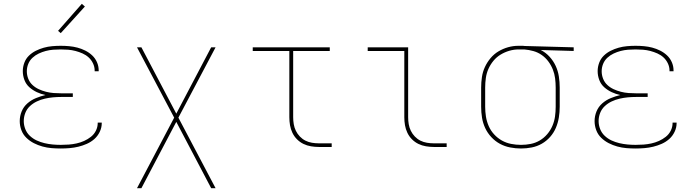

<svg xmlns="http://www.w3.org/2000/svg" viewBox="-20 -767 3640 1002"><path d="M297 8Q273 8 249 6Q225 4 201.5 -2.5Q178 -9 156.5 -20Q135 -31 117.5 -48Q100 -65 91.5 -88Q83 -111 83 -135Q83 -161 93 -185.5Q103 -210 123 -227.5Q143 -245 167.5 -255Q192 -265 217 -271Q194 -276 172.5 -286Q151 -296 133.5 -311.5Q116 -327 107.5 -349.5Q99 -372 99 -396Q99 -418 107 -439.5Q115 -461 131 -476.5Q147 -492 167 -502Q187 -512 208.5 -518Q230 -524 252.5 -526Q275 -528 297 -528Q319 -528 341 -526Q363 -524 384 -518.5Q405 -513 425 -503Q445 -493 461 -478Q477 -463 486 -442.5Q495 -422 495 -400Q495 -398 495 -397Q495 -396 495 -395H474Q474 -396 474 -397Q474 -398 474 -399Q474 -418 465.5 -436Q457 -454 443 -467Q429 -480 411 -488Q393 -496 374 -501Q355 -506 335.5 -507.5Q316 -509 297 -509Q277 -509 257.5 -507.5Q238 -506 219 -501Q200 -496 182 -487.5Q164 -479 149.5 -465.5Q135 -452 127.5 -433.5Q120 -415 120 -395Q120 -375 127.5 -356Q135 -337 149.5 -323.5Q164 -310 182.5 -301.5Q201 -293 220.5 -288Q240 -283 260 -281.5Q280 -280 300 -280H360V-261H300Q278 -261 256.5 -259Q235 -257 213.5 -252Q192 -247 172 -237.5Q152 -228 136 -213Q120 -198 112 -177.5Q104 -157 104 -135Q104 -114 112 -93.5Q120 -73 136 -58Q152 -43 171.5 -34Q191 -25 212 -20Q233 -15 254.5 -13Q276 -11 297 -11Q318 -11 338.5 -12.5Q359 -14 379.5 -18.5Q400 -23 419 -31.5Q438 -40 454.5 -53Q471 -66 480.5 -85Q490 -104 490 -125Q490 -125 490 -125.5Q490 -126 490 -127H511Q511 -126 511 -125.5Q511 -125 511 -124Q511 -101 500.5 -79Q490 -57 472.5 -41.5Q455 -26 433.5 -16.5Q412 -7 389.5 -1.5Q367 4 343.5 6Q320 8 297 8ZM297 -594 283 -606 407 -747 423 -733Z M695 215 889 -153 695 -520H718L900 -174L1082 -520H1105L911 -153L1105 215H1082L900 -131L718 215Z M1644 0Q1624 0 1603 -3.5Q1582 -7 1563.5 -16Q1545 -25 1530 -40Q1515 -55 1506 -74Q1497 -93 1493.5 -113.5Q1490 -134 1490 -155V-501H1299V-520H1701V-501H1510V-155Q1510 -137 1513 -119Q1516 -101 1524 -84.5Q1532 -68 1545 -54.5Q1558 -41 1574 -33Q1590 -25 1608 -22Q1626 -19 1644 -19H1711V0Z M2244 0Q2224 0 2203 -3.5Q2182 -7 2163.5 -16Q2145 -25 2130 -40Q2115 -55 2106 -74Q2097 -93 2093.5 -113.5Q2090 -134 2090 -155V-501H1899V-520H2110V-155Q2110 -137 2113 -119Q2116 -101 2124 -84.5Q2132 -68 2145 -54.5Q2158 -41 2174 -33Q2190 -25 2208 -22Q2226 -19 2244 -19H2311V0Z M2699 8Q2671 8 2642.5 2.5Q2614 -3 2589 -16.5Q2564 -30 2544 -51.5Q2524 -73 2512 -99Q2500 -125 2495.5 -153Q2491 -181 2491 -210V-310Q2491 -337 2495 -364.5Q2499 -392 2510.5 -417Q2522 -442 2540 -463.5Q2558 -485 2581.5 -499Q2605 -513 2631.5 -520.5Q2658 -528 2686 -528Q2689 -528 2692.5 -528Q2696 -528 2700 -528Q2705 -528 2709 -528Q2713 -528 2718 -527L2974 -520V-501L2802 -506Q2828 -493 2848 -471Q2868 -449 2880 -423Q2892 -397 2896.5 -368Q2901 -339 2901 -310V-210Q2901 -182 2896.5 -154Q2892 -126 2881 -100Q2870 -74 2851 -52.5Q2832 -31 2807.5 -17Q2783 -3 2755 2.5Q2727 8 2699 8ZM2699 -11Q2725 -11 2750 -16Q2775 -21 2797 -34Q2819 -47 2836 -67Q2853 -87 2863 -110.5Q2873 -134 2876.5 -159Q2880 -184 2880 -210V-310Q2880 -334 2877 -358Q2874 -382 2865 -404.5Q2856 -427 2841.5 -446.5Q2827 -466 2807 -480Q2787 -494 2763.5 -500.5Q2740 -507 2716 -509H2700Q2697 -509 2693.5 -509Q2690 -509 2687 -509Q2662 -509 2638 -502Q2614 -495 2592.5 -482Q2571 -469 2555 -449.5Q2539 -430 2529 -407.5Q2519 -385 2515.5 -360Q2512 -335 2512 -310V-210Q2512 -184 2516 -158.5Q2520 -133 2530.5 -109Q2541 -85 2559 -65.5Q2577 -46 2599.5 -33.5Q2622 -21 2647.5 -16Q2673 -11 2699 -11Z M3297 8Q3273 8 3249 6Q3225 4 3201.5 -2.5Q3178 -9 3156.5 -20Q3135 -31 3117.5 -48Q3100 -65 3091.5 -88Q3083 -111 3083 -135Q3083 -161 3093 -185.5Q3103 -210 3123 -227.5Q3143 -245 3167.5 -255Q3192 -265 3217 -271Q3194 -276 3172.5 -286Q3151 -296 3133.5 -311.5Q3116 -327 3107.5 -349.5Q3099 -372 3099 -396Q3099 -418 3107 -439.5Q3115 -461 3131 -476.5Q3147 -492 3167 -502Q3187 -512 3208.5 -518Q3230 -524 3252.5 -526Q3275 -528 3297 -528Q3319 -528 3341 -526Q3363 -524 3384 -518.5Q3405 -513 3425 -503Q3445 -493 3461 -478Q3477 -463 3486 -442.5Q3495 -422 3495 -400Q3495 -398 3495 -397Q3495 -396 3495 -395H3474Q3474 -396 3474 -397Q3474 -398 3474 -399Q3474 -418 3465.5 -436Q3457 -454 3443 -467Q3429 -480 3411 -488Q3393 -496 3374 -501Q3355 -506 3335.5 -507.5Q3316 -509 3297 -509Q3277 -509 3257.5 -507.5Q3238 -506 3219 -501Q3200 -496 3182 -487.5Q3164 -479 3149.5 -465.5Q3135 -452 3127.5 -433.5Q3120 -415 3120 -395Q3120 -375 3127.5 -356Q3135 -337 3149.5 -323.5Q3164 -310 3182.5 -301.5Q3201 -293 3220.5 -288Q3240 -283 3260 -281.5Q3280 -280 3300 -280H3360V-261H3300Q3278 -261 3256.5 -259Q3235 -257 3213.5 -252Q3192 -247 3172 -237.5Q3152 -228 3136 -213Q3120 -198 3112 -177.5Q3104 -157 3104 -135Q3104 -114 3112 -93.5Q3120 -73 3136 -58Q3152 -43 3171.5 -34Q3191 -25 3212 -20Q3233 -15 3254.5 -13Q3276 -11 3297 -11Q3318 -11 3338.5 -12.5Q3359 -14 3379.5 -18.5Q3400 -23 3419 -31.5Q3438 -40 3454.5 -53Q3471 -66 3480.5 -85Q3490 -104 3490 -125Q3490 -125 3490 -125.5Q3490 -126 3490 -127H3511Q3511 -126 3511 -125.5Q3511 -125 3511 -124Q3511 -101 3500.5 -79Q3490 -57 3472.5 -41.5Q3455 -26 3433.5 -16.5Q3412 -7 3389.5 -1.5Q3367 4 3343.5 6Q3320 8 3297 8Z"/></svg>

Font: Iosevka SS04 Thin Extended
Style: Regular
Weight: 100
Width: 7
Monospace: yes
Designer: Belleve Invis
Foundry: Belleve Invis
Version: Version 19.0.0; ttfautohint (v1.8.4)